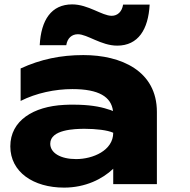

<svg xmlns="http://www.w3.org/2000/svg" viewBox="-20 -839 866 875"><path d="M496 0H695V-329C695 -516 532 -588 360 -588C257 -588 165 -569 74 -527V-379C145 -415 231 -433 310 -433C430 -433 487 -398 495 -333C488 -336 480 -339 472 -341C434 -354 382 -362 315 -362C302 -362 287 -362 272 -361C133 -354 27 -290 27 -172C27 -55 132 16 272 16C369 16 447 -23 496 -70ZM282 -633C287 -665 307 -683 335 -683C378 -683 441 -631 514 -631C610 -631 656 -705 662 -818H541C536 -786 516 -767 489 -767C445 -767 382 -819 309 -819C214 -819 167 -748 161 -633ZM496 -234C496 -153 403 -114 327 -114C256 -114 209 -142 209 -184C209 -249 321 -252 366 -252C417 -252 470 -246 496 -234Z"/></svg>

Font: Bounded
Style: Bold
Weight: 700
Designer: Vlad Churkin
Version: Version 3.0